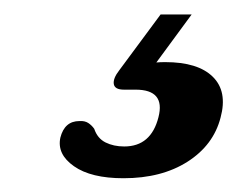

<svg xmlns="http://www.w3.org/2000/svg" viewBox="-20 -28 336 272"><path d="M207.5 -7.5H251.5L201.5 60.5Q207 60 214 60Q260.5 60 281.5 80.8Q302.5 101.5 292.5 138.5Q282.5 177.5 245.8 201Q209 224.5 155 224.5Q109 224.5 84.8 207.5Q60.5 190.5 65.5 167Q71.5 143.5 92.5 143.5Q100 143 105 146.2Q110 149.5 113.5 154.5Q118 168 129.5 173.8Q141 179.5 156 179.5Q194 179.5 204.5 138Q214.5 99 172 99H155.5Q142.5 99 141.2 91Q140 83 149 71.5Z"/></svg>

Font: Fraunces 9pt S050 SemiBold
Style: Italic
Weight: 600
Italic angle: -16°
Version: Version 1.000; ttfautohint (v1.8.3)